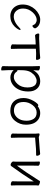

<svg xmlns="http://www.w3.org/2000/svg" viewBox="1250 -1776 698 3238"><g transform="rotate(90 1599.0 -157.0)"><path d="M429 -56Q357 18 250 18Q198 18 153.5 -6.5Q109 -31 82.5 -78.5Q56 -126 56 -190Q56 -254 78.5 -307Q101 -360 138 -400Q175 -440 221 -463Q267 -486 310.5 -486Q354 -486 382 -474.5Q410 -463 426.5 -447Q443 -431 450.5 -417.5Q458 -404 458 -401Q458 -385 443 -370Q428 -355 419 -355Q410 -355 407 -360Q400 -374 393 -387Q386 -400 375 -407Q346 -427 315 -427Q284 -427 250.5 -409Q217 -391 189 -360Q124 -288 124 -199Q124 -147 143 -112Q183 -40 257 -40Q353 -40 453 -140Q468 -155 477 -155Q486 -155 486 -146Q486 -137 472 -111.5Q458 -86 429 -56Z M802 -115 805 0Q805 10 786.5 10Q768 10 748 2.5Q728 -5 728 -18Q728 -26 728.5 -46.5Q729 -67 729.5 -87.5Q730 -108 730 -115V-410L662 -407Q638 -406 614 -402.5Q590 -399 578 -399Q566 -399 555.5 -418Q545 -437 545 -453.5Q545 -470 558 -470L630 -468L874 -479Q899 -481 923 -483.5Q947 -486 958.5 -486Q970 -486 980 -467Q990 -448 990 -431.5Q990 -415 978 -415L892 -417H875L802 -413Z M1162 -101Q1166 -103 1169 -103Q1180 -103 1195 -81Q1222 -41 1281 -41Q1340 -41 1397.5 -105Q1455 -169 1455 -271.5Q1455 -374 1402 -410Q1378 -426 1344 -426Q1310 -426 1272.5 -404Q1235 -382 1203 -335.5Q1171 -289 1165 -209Q1162 -167 1162 -101ZM1095 144 1097 55V-368Q1097 -421 1094 -472Q1094 -482 1112 -482Q1130 -482 1149 -474.5Q1168 -467 1168 -454Q1168 -448 1167 -432Q1166 -416 1165.5 -398.5Q1165 -381 1164 -369Q1204 -437 1250.5 -461.5Q1297 -486 1352 -486Q1427 -486 1475 -433Q1523 -380 1523 -287Q1523 -194 1491.5 -127Q1460 -60 1406 -21.5Q1352 17 1284 17Q1249 17 1214 0Q1179 -17 1163 -38V56L1168 162Q1168 172 1150 172Q1132 172 1113.5 164.5Q1095 157 1095 144Z M1844 -43Q1893 -43 1931.5 -69.5Q1970 -96 1993 -142Q2016 -188 2016 -258Q2016 -328 1983.5 -377Q1951 -426 1878 -426Q1805 -426 1752.5 -357.5Q1700 -289 1700 -207.5Q1700 -126 1737.5 -84.5Q1775 -43 1844 -43ZM1771 -445Q1826 -486 1886 -486Q1946 -486 1990 -457Q2083 -396 2083 -245Q2083 -143 2019 -62.5Q1955 18 1849.5 18Q1744 18 1688.5 -42.5Q1633 -103 1633 -207Q1633 -287 1682 -374Q1703 -410 1723 -432Q1743 -454 1753.5 -454Q1764 -454 1771 -445Z M2232 -19 2234 -108V-410L2230 -461Q2230 -475 2243 -475Q2256 -475 2273.5 -469Q2291 -463 2292 -462L2490 -477Q2513 -479 2538.5 -482Q2564 -485 2575.5 -485Q2587 -485 2597 -467Q2607 -449 2607 -433Q2607 -417 2594 -417H2571Q2529 -417 2491 -415L2301 -400V-107L2304 -1Q2304 10 2286 10Q2268 10 2250 2Q2232 -6 2232 -19Z M3037 -18 3039 -106V-377Q2905 -166 2800 -25Q2790 -12 2782.5 0.5Q2775 13 2759 13Q2743 13 2723.5 -1Q2704 -15 2704 -29V-31Q2707 -58 2707 -86V-364L2704 -471Q2704 -481 2721.5 -481Q2739 -481 2757 -473.5Q2775 -466 2775 -453L2773 -364V-94Q2877 -231 3019 -456Q3024 -464 3029 -473.5Q3034 -483 3045.5 -483Q3057 -483 3072 -478Q3109 -467 3109 -452L3105 -415V-106L3108 0Q3108 10 3090.5 10Q3073 10 3055 2.5Q3037 -5 3037 -18Z"/></g></svg>

Font: LXGW WenKai
Style: Regular
Weight: 400
Designer: LXGW / Fontworks Inc.
Foundry: LXGW / Fontworks Inc.
Version: Version 1.520; June 14, 2025